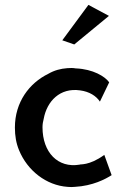

<svg xmlns="http://www.w3.org/2000/svg" viewBox="-20 -763 525 786"><path d="M235 -598 284 -581 426 -698 342 -743ZM389 -347 427 -426C410 -450 361 -480 291 -483H290C279 -485 268 -485 256 -484C228 -482 202 -475 178 -461C100 -423 41 -345 41 -241C41 -207 46 -177 58 -148C92 -65 169 -4 257 2C267 3 276 3 286 2C360 -2 412 -30 437 -46L407 -129C344 -83 306 -92 306 -89C217 -74 154 -139 154 -242C154 -254 156 -266 159 -277C172 -348 225 -405 308 -393C346 -388 374 -370 389 -347Z"/></svg>

Font: Bluebird
Style: LiNrw
Weight: 300
Designer: Jasper
Foundry: Cannot Into Space Fonts
Version: Version 0.98